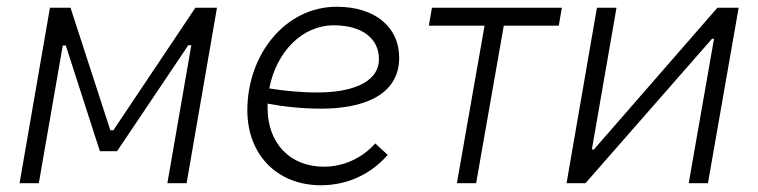

<svg xmlns="http://www.w3.org/2000/svg" viewBox="-20 -543 2246 569"><path d="M38 0H95L166 -408H175L276 -95H327L538 -409H547L476 0H533L623 -520H559L316 -157H307L189 -520H128Z M931 6C1007 6 1078 -25 1129 -84L1092 -118C1055 -76 1000 -49 940 -49C838 -49 773 -120 773 -223V-236C820 -227 875 -221 932 -221C1050 -221 1163 -257 1163 -372C1163 -463 1091 -523 978 -523C825 -523 713 -381 713 -216C713 -86 800 6 931 6ZM778 -281C799 -389 875 -468 969 -468C1052 -468 1103 -430 1103 -368C1103 -296 1017 -269 922 -269C870 -269 820 -274 778 -281Z M1251 -467H1416L1334 0H1391L1473 -467H1636L1645 -520H1260Z M1659 0H1715L2090 -428H2096L2021 0H2078L2169 -520H2106L1740 -100H1734L1807 -520H1749Z"/></svg>

Font: Fixel Text 20240404 Light
Style: Italic
Weight: 300
Width: 4
Italic angle: -10°
Designer: AlfaBravo + MacPaw
Foundry: Kyrylo Tkachov, Marchela Mozhyna, Serhii Makarenko, Maria Weinstein, Zakhar Kryvoshyya
Version: Version 1.211;Glyphs 3.2 (3225)